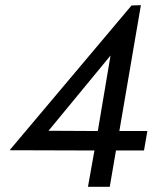

<svg xmlns="http://www.w3.org/2000/svg" viewBox="-20 -720 606 740"><path d="M17 -141 344 -140 319 0H403L427 -140H535L548 -215H440L523 -700L487 -699ZM167 -216 406 -506 357 -215Z"/></svg>

Font: Jost
Style: Italic
Weight: 400
Italic angle: -5°
Version: Version 3.710